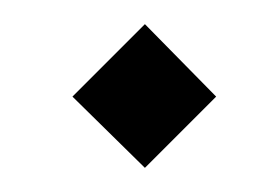

<svg xmlns="http://www.w3.org/2000/svg" viewBox="-20 -268 229 159"><path d="M159 -188 100 -129 40 -188 100 -248Z"/></svg>

Font: Mirza
Style: Regular
Weight: 400
Designer: Arabic design by Kourosh Beigpour, Latin design by Eduardo Tunni, engineering by Lasse Fister
Version: Version 1.000